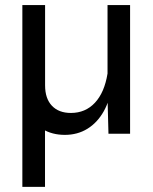

<svg xmlns="http://www.w3.org/2000/svg" viewBox="-20 -530 607 761"><path d="M68.6 -510V210.7H158.4V-510ZM69.1 -178.2Q69.1 -123.3 90.1 -82.2Q111.1 -41 148.9 -18.2Q186.8 4.6 237.1 4.6Q287.4 4.6 326.8 -19.8Q366.2 -44.2 391.5 -89.4Q416.7 -134.5 423.6 -196.8L406.2 -238.5Q394 -163.1 356.2 -122.7Q318.4 -82.3 261 -82.3Q212.9 -82.3 185.8 -110.8Q158.7 -139.4 158.7 -191.7V-510H69.1ZM406.2 -510V-140.4L409.9 0H495.6V-510Z"/></svg>

Font: Estedad-FD-VF Thin
Style: Regular
Weight: 100
Designer: Amin Abedi
Version: Version 5.0